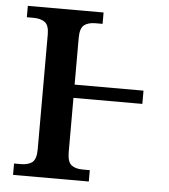

<svg xmlns="http://www.w3.org/2000/svg" viewBox="-52 -761 712 808"><g transform="rotate(5 304.5 -357.0)"><path d="M33 -48H61Q93 -48 110 -61.5Q127 -75 127 -116V-602Q127 -640 109.5 -653Q92 -666 61 -666H33V-714H353V-666H323Q292 -666 275 -652.5Q258 -639 258 -598V-401H549V-345H258V-116Q258 -75 275 -61.5Q292 -48 323 -48H353V0H33Z"/></g></svg>

Font: Noto Serif SemiBold
Style: Regular
Weight: 600
Designer: Monotype Design Team
Foundry: Monotype Imaging Inc.
Version: Version 1.001